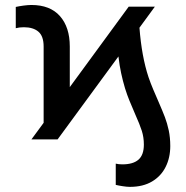

<svg xmlns="http://www.w3.org/2000/svg" viewBox="-20 -557 743 767"><path d="M105.5 0 154.3 -66.4V-371.1Q154.3 -412.6 133.5 -430.4Q112.8 -448.2 75.2 -448.2Q57.1 -448.2 43 -444.3V-529.3Q56.2 -532.2 74.2 -534.7Q92.3 -537.1 105.5 -537.1Q180.2 -537.1 219.5 -492.7Q258.8 -448.2 258.8 -371.1V-209L494.1 -530.3H598.6L537.1 -446.3Q545.9 -331.5 573.2 -249Q581.5 -224.6 592.5 -198.7Q603.5 -172.9 613.3 -150.4Q629.9 -112.3 638.9 -88.6Q647.9 -64.9 654.1 -36.1Q660.2 -7.3 660.2 26.4Q660.2 72.8 641.8 109.6Q623.5 146.5 587.4 168Q551.3 189.5 499 189.5Q487.3 189.5 471.2 187Q455.1 184.6 442.4 181.6V96.7Q454.1 99.6 468.8 99.6Q511.7 99.6 533.2 80.8Q554.7 62 554.7 20.5Q554.7 -8.8 546.4 -34.7Q538.1 -60.5 520.5 -99.6Q504.9 -136.2 496.6 -156.2Q488.3 -176.3 479.5 -204.1Q470.2 -235.4 463.9 -264.9Q457.5 -294.4 453.1 -331.5L210 0Z"/></svg>

Font: Pretendard JP Medium
Style: Regular
Weight: 500
Designer: Base glyphs from Inter by Rasmus Andersson; Hangeul glyphs from Noto Sans CJK(Source Han Sans) by Jang Soo-young and Kan
Foundry: Kil Hyung-jin
Version: Version 1.309